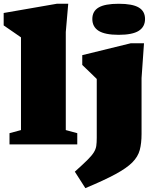

<svg xmlns="http://www.w3.org/2000/svg" viewBox="-22 -767 848 1020"><path d="M327.5 -76 388.5 -59.5V0H28.5V-59.5L89.5 -76V-568.5Q80 -575 53.5 -593.5Q27 -612 -2.5 -632V-698L279.5 -747H340.5L327.5 -597ZM608.5 -582Q535.5 -582 502 -603.2Q468.5 -624.5 468.5 -666Q468.5 -707.5 502 -727.2Q535.5 -747 608.5 -747Q681.5 -747 715 -727.2Q748.5 -707.5 748.5 -666Q748.5 -624.5 715 -603.2Q681.5 -582 608.5 -582ZM492 -347.5Q484 -355.5 461 -377.8Q438 -400 415 -422V-474L672 -537H743L730 -352V-55Q730 -6 720.5 29.8Q711 65.5 681 95.8Q651 126 591.5 158.2Q532 190.5 431.5 232.5L375.5 145Q418 107 441.8 83.5Q465.5 60 476.2 42.8Q487 25.5 489.5 8Q492 -9.5 492 -35Z"/></svg>

Font: Newsreader 6pt ExtraBold
Style: Regular
Weight: 800
Designer: Hugues Gentile
Foundry: Production Type
Version: Version 1.003; ttfautohint (v1.8.3)